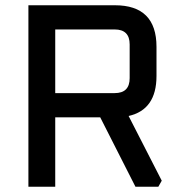

<svg xmlns="http://www.w3.org/2000/svg" viewBox="-20 -710 682 730"><path d="M88 0V-690H417Q575 -690 575 -532V-421Q575 -293 469 -269L595 -23L582 0H495L361 -264H190V0ZM190 -356H416Q473 -356 473 -413V-541Q473 -598 416 -598H190Z"/></svg>

Font: Oxanium Medium
Style: Regular
Weight: 500
Designer: Severin Meyer
Version: Version 1.001